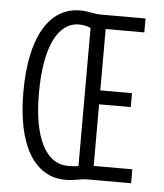

<svg xmlns="http://www.w3.org/2000/svg" viewBox="-52 -749 689 805"><g transform="rotate(5 293.0 -346.5)"><path d="M253.9 9.8C290.5 9.8 318.8 0 341.8 0H528.8V-58.6H366.2V-317.9H499.5V-376.5H366.2V-634.8H528.8V-693.4H340.3C310.1 -693.4 288.6 -703.1 253.9 -703.1C121.6 -703.1 45.4 -571.3 45.4 -341.8C45.4 -118.2 121.6 9.8 253.9 9.8ZM258.8 -49.3C165 -49.3 110.8 -155.3 110.8 -341.8C110.8 -534.2 163.1 -644 253.9 -644C272 -644 289.1 -640.1 302.7 -633.3V-52.2C290 -50.3 274.4 -49.3 258.8 -49.3Z"/></g></svg>

Font: Cascadia Code PL Light
Style: Regular
Weight: 300
Monospace: yes
Designer: Aaron Bell
Foundry: Saja Typeworks
Version: Version 2404.023